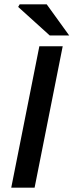

<svg xmlns="http://www.w3.org/2000/svg" viewBox="-20 -868 340 888"><path d="M32 0 162 -654H270L140 0ZM210 -704 64 -836 71 -848H196L300 -704Z"/></svg>

Font: Source Sans 3 Semibold
Style: Italic
Weight: 600
Italic angle: -11°
Designer: Paul D. Hunt
Foundry: Adobe
Version: Version 3.052;hotconv 1.1.0;makeotfexe 2.6.0